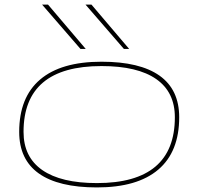

<svg xmlns="http://www.w3.org/2000/svg" viewBox="-20 -810 871 840"><path d="M404 10Q236 10 150 -51Q64 -112 64 -233Q64 -384 155.5 -462Q247 -540 424 -540Q592 -540 678 -479Q764 -418 764 -297Q764 -146 672.5 -68Q581 10 404 10ZM404 -9Q745 -9 745 -297Q745 -407 663.5 -464Q582 -521 424 -521Q83 -521 83 -233Q83 -123 165 -66Q247 -9 404 -9ZM332 -596 164 -790H190L355 -596ZM522 -596 354 -790H380L545 -596Z"/></svg>

Font: Georama Extra Expanded Thin
Style: Italic
Weight: 100
Width: 8
Italic angle: -9°
Designer: Jean-Baptiste Levee
Foundry: Production Type
Version: Version 1.000